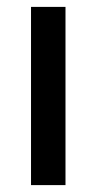

<svg xmlns="http://www.w3.org/2000/svg" viewBox="-20 -537 279 557"><path d="M70 0V-517H170V0Z"/></svg>

Font: DM Sans 11pt Medium
Style: Regular
Weight: 500
Version: Version 4.004;gftools[0.9.30]